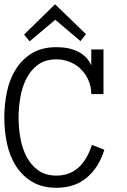

<svg xmlns="http://www.w3.org/2000/svg" viewBox="-30 -869 596 900"><path d="M459 -167Q434.1 -85 377.4 -36.9Q320.8 11.2 234.9 11.2Q168 11.2 121.6 -16.4Q75.2 -43.9 45.7 -89.4Q16.1 -134.8 3.2 -194.3Q-9.8 -253.9 -9.8 -317.9Q-9.8 -381.8 3.2 -441.4Q16.1 -501 45.7 -546.9Q75.2 -592.8 121.6 -620.4Q168 -647.9 234.9 -647.9Q293.9 -647.9 335.9 -627Q377.9 -606 397.9 -563V-637.2H455.1V-428.2H397.9Q397.9 -461.9 385 -491.9Q372.1 -522 350.1 -543.9Q328.1 -565.9 298.1 -578.4Q268.1 -590.8 234.9 -590.8Q183.1 -590.8 149.2 -566.4Q115.2 -542 94.7 -502.4Q74.2 -462.9 65.7 -414.6Q57.1 -366.2 57.1 -317.9Q57.1 -270 65.7 -221.4Q74.2 -172.9 94.7 -134Q115.2 -95.2 149.2 -70.6Q183.1 -45.9 234.9 -45.9Q354 -45.9 400.9 -189.9ZM373 -709 347.2 -676.3 229 -776.4 108.9 -675.3 83 -707 228 -849.1Z"/></svg>

Font: Anonymous Pro
Style: Regular
Weight: 400
Monospace: yes
Designer: Mark Simonson
Version: Version 1.003